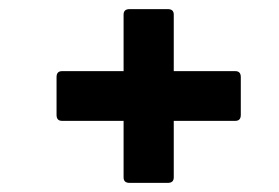

<svg xmlns="http://www.w3.org/2000/svg" viewBox="-20 -511 612 421"><path d="M264 -110Q251 -110 251 -122V-246H116Q104 -246 104 -259V-342Q104 -355 116 -355H251V-479Q251 -491 264 -491H348Q361 -491 361 -479V-355H496Q508 -355 508 -342V-259Q508 -246 496 -246H361V-122Q361 -110 348 -110Z"/></svg>

Font: Sofia Sans Semi Condensed ExtraBold
Style: Italic
Weight: 800
Italic angle: -9°
Version: Version 4.100